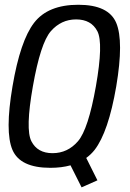

<svg xmlns="http://www.w3.org/2000/svg" viewBox="-20 -700 544 806"><path d="M322.5 86.5 276 -6Q238.5 4.5 191.5 4.5Q64.5 4.5 32.2 -71Q0 -146.5 32.5 -337.5Q65 -529 123.2 -604.5Q181.5 -680 308.8 -680Q436 -680 468 -603.8Q500 -527.5 468 -337.5Q435 -145.5 377 -70.5Q362 -51.5 342 -37L389 57ZM200.5 -57Q264 -57 307.2 -107Q350.5 -157 382.5 -337.5Q414.5 -519 388.8 -568.8Q363 -618.5 299.5 -618.5Q236.5 -618.5 193.2 -568.8Q150 -519 118 -337.5Q86 -157 111.8 -107Q137.5 -57 200.5 -57Z"/></svg>

Font: Anybody
Style: Italic
Weight: 400
Italic angle: -10°
Designer: Tyler Finck
Foundry: Etcetera Type Company
Version: Version 1.010; ttfautohint (v1.8.3) -l 8 -r 50 -G 200 -x 14 